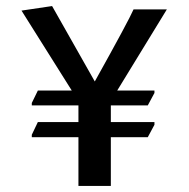

<svg xmlns="http://www.w3.org/2000/svg" viewBox="-20 -661 623 634"><path d="M490 -362V-354L468 -313H346V-258H490V-249L468 -208H346V-47H239V-208H85V-216L105 -258H239V-313H85V-321L105 -362H217L51 -626L152 -641L293 -392Q405 -593 421 -630H531L367 -362Z"/></svg>

Font: Halant Semibold
Style: Regular
Weight: 600
Version: Version 1.100;PS 1.0;hotconv 1.0.78;makeotf.lib2.5.61930; tt